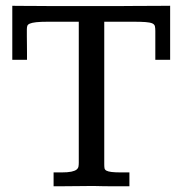

<svg xmlns="http://www.w3.org/2000/svg" viewBox="-20 -650 636 670"><path d="M22.9 -629.9Q22.9 -629.9 34.4 -629.6Q45.9 -629.4 64.2 -629.4Q82.5 -629.4 105 -629.2Q127.4 -628.9 149.2 -628.9Q170.9 -628.9 189.2 -628.9Q207.5 -628.9 218.3 -628.9H406.7Q423.3 -628.9 445.6 -629.2Q467.8 -629.4 490.7 -629.4Q513.7 -629.4 535.4 -629.6Q557.1 -629.9 573.7 -629.9V-441.4H522V-542Q522 -552.2 520.5 -558.6Q519 -564.9 511.5 -568.4Q503.9 -571.8 487.8 -573Q471.7 -574.2 442.4 -574.2H343.8V-76.7Q343.8 -68.4 344.7 -63Q345.7 -57.6 351.6 -54.4Q357.4 -51.3 369.6 -49.8Q381.8 -48.3 404.3 -48.3H431.6V0Q417.5 0 403.8 0Q390.1 0 375.2 0Q360.4 0 343.5 -0.2Q326.7 -0.5 306.2 -1Q304.2 -1 295.4 -1Q286.6 -1 274.2 -0.7Q261.7 -0.5 246.8 -0.5Q231.9 -0.5 217 -0.2Q202.1 0 189 0Q175.8 0 167 0V-48.3H193.8Q216.8 -48.3 229.2 -51Q241.7 -53.7 247.3 -58.3Q252.9 -63 253.9 -69.1Q254.9 -75.2 254.9 -82V-574.2H148.9Q121.6 -574.2 106.4 -572.5Q91.3 -570.8 84 -567.6Q76.7 -564.5 75.2 -559.3Q73.7 -554.2 73.7 -547.4Q73.7 -536.1 73.7 -522.7Q73.7 -509.3 74 -495.1Q74.2 -481 74.2 -467Q74.2 -453.1 74.2 -441.4H22.9Z"/></svg>

Font: Kameron
Style: Regular
Weight: 400
Version: Version 1.000